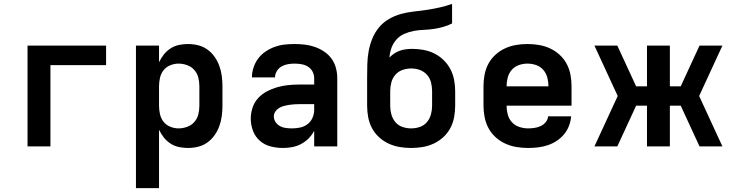

<svg xmlns="http://www.w3.org/2000/svg" viewBox="-20 -755 3790 990"><path d="M122 0V-520H527V-419H240V0Z M681 215V-520H800V-434Q810 -455 824.5 -473.5Q839 -492 859 -505Q879 -518 902 -523Q925 -528 949 -528Q976 -528 1002 -521.5Q1028 -515 1049.5 -499.5Q1071 -484 1086.5 -462Q1102 -440 1111 -415Q1120 -390 1123.5 -363.5Q1127 -337 1127 -310V-210Q1127 -183 1123.5 -156.5Q1120 -130 1111 -105Q1102 -80 1086.5 -58Q1071 -36 1049.5 -20.5Q1028 -5 1002 1.5Q976 8 949 8Q925 8 902 3Q879 -2 859 -15Q839 -28 824.5 -46.5Q810 -65 800 -86V215ZM901 -93Q923 -93 945 -101Q967 -109 982 -126Q997 -143 1002.5 -165Q1008 -187 1008 -210V-310Q1008 -333 1002.5 -355Q997 -377 982 -394Q967 -411 945 -419Q923 -427 901 -427Q879 -427 858 -418.5Q837 -410 823.5 -393Q810 -376 805 -354Q800 -332 800 -310V-210Q800 -188 805 -166Q810 -144 823.5 -127Q837 -110 858 -101.5Q879 -93 901 -93Z M1439 8Q1407 8 1375.5 0Q1344 -8 1320 -29Q1296 -50 1284.5 -80.5Q1273 -111 1273 -143Q1273 -171 1282 -199Q1291 -227 1310.5 -248.5Q1330 -270 1355.5 -283.5Q1381 -297 1408.5 -305Q1436 -313 1464.5 -316Q1493 -319 1522 -319H1600V-352Q1600 -370 1591.5 -386Q1583 -402 1567.5 -411.5Q1552 -421 1534 -424Q1516 -427 1498 -427Q1481 -427 1464 -424Q1447 -421 1432 -412.5Q1417 -404 1407.5 -388.5Q1398 -373 1398 -356H1279Q1279 -356 1279 -356Q1279 -356 1279 -356Q1279 -382 1287.5 -407.5Q1296 -433 1311.5 -453.5Q1327 -474 1349 -489Q1371 -504 1395.5 -513Q1420 -522 1446 -525Q1472 -528 1498 -528Q1525 -528 1551.5 -525Q1578 -522 1603.5 -513Q1629 -504 1651.5 -489Q1674 -474 1689.5 -452.5Q1705 -431 1712 -405Q1719 -379 1719 -352V0H1600V-81Q1589 -59 1571.5 -41.5Q1554 -24 1532.5 -12.5Q1511 -1 1487 3.5Q1463 8 1439 8ZM1486 -93Q1507 -93 1528 -97.5Q1549 -102 1566 -115Q1583 -128 1591.5 -148Q1600 -168 1600 -189V-218H1522Q1509 -218 1495.5 -217Q1482 -216 1469 -214Q1456 -212 1443 -208.5Q1430 -205 1418.5 -198Q1407 -191 1399.5 -179.5Q1392 -168 1392 -155Q1392 -139 1401 -125.5Q1410 -112 1424 -104.5Q1438 -97 1454 -95Q1470 -93 1486 -93Z M2100 8Q2070 8 2040.5 3Q2011 -2 1984 -14.5Q1957 -27 1934.5 -47.5Q1912 -68 1898 -94.5Q1884 -121 1878.5 -150.5Q1873 -180 1873 -210V-285Q1873 -303 1873 -321.5Q1873 -340 1873 -358Q1873 -392 1874 -425.5Q1875 -459 1881 -492Q1887 -525 1900 -556.5Q1913 -588 1934.5 -614Q1956 -640 1985.5 -657Q2015 -674 2047.5 -683Q2080 -692 2113.5 -695.5Q2147 -699 2180.5 -704Q2214 -709 2247 -716.5Q2280 -724 2311 -735V-634Q2289 -623 2264.5 -616Q2240 -609 2214.5 -605.5Q2189 -602 2164 -601Q2139 -600 2114 -595.5Q2089 -591 2065 -580.5Q2041 -570 2024 -551Q2007 -532 1998.5 -508Q1990 -484 1988 -458Q1999 -470 2012.5 -479Q2026 -488 2041.5 -493.5Q2057 -499 2073.5 -501Q2090 -503 2106 -503Q2135 -503 2164.5 -497.5Q2194 -492 2220 -479Q2246 -466 2267.5 -445Q2289 -424 2302.5 -398Q2316 -372 2321.5 -343Q2327 -314 2327 -285V-210Q2327 -180 2321.5 -150.5Q2316 -121 2302 -94.5Q2288 -68 2265.5 -47.5Q2243 -27 2216 -14.5Q2189 -2 2159.5 3Q2130 8 2100 8ZM2100 -93Q2123 -93 2145 -100.5Q2167 -108 2181.5 -125.5Q2196 -143 2202 -165Q2208 -187 2208 -210V-285Q2208 -307 2202.5 -329.5Q2197 -352 2182 -369Q2167 -386 2145.5 -394Q2124 -402 2101 -402Q2101 -402 2101 -402Q2101 -402 2101 -402Q2078 -402 2056 -394.5Q2034 -387 2019 -370Q2004 -353 1998 -330.5Q1992 -308 1992 -285V-210Q1992 -187 1998 -165Q2004 -143 2018.5 -125.5Q2033 -108 2055 -100.5Q2077 -93 2100 -93Z M2703 8Q2673 8 2643 3Q2613 -2 2585.5 -14.5Q2558 -27 2535.5 -47.5Q2513 -68 2499 -94Q2485 -120 2479 -150Q2473 -180 2473 -210V-310Q2473 -340 2478.5 -369.5Q2484 -399 2498 -425.5Q2512 -452 2534.5 -472.5Q2557 -493 2584 -505.5Q2611 -518 2640.5 -523Q2670 -528 2700 -528Q2730 -528 2759.5 -523Q2789 -518 2816 -505.5Q2843 -493 2865.5 -472.5Q2888 -452 2902 -425.5Q2916 -399 2921.5 -369.5Q2927 -340 2927 -310V-210H2592Q2592 -187 2598 -164.5Q2604 -142 2619.5 -125Q2635 -108 2657.5 -100.5Q2680 -93 2703 -93Q2719 -93 2736 -95.5Q2753 -98 2768 -105Q2783 -112 2794 -125.5Q2805 -139 2806 -155H2925Q2923 -130 2913.5 -105.5Q2904 -81 2887.5 -61.5Q2871 -42 2849.5 -28Q2828 -14 2803.5 -6Q2779 2 2753.5 5Q2728 8 2703 8ZM2592 -310H2808Q2808 -333 2802 -355.5Q2796 -378 2781 -395Q2766 -412 2744.5 -419.5Q2723 -427 2700 -427Q2677 -427 2655.5 -419.5Q2634 -412 2619 -395Q2604 -378 2598 -355.5Q2592 -333 2592 -310Z M3045 0 3165 -260 3045 -520H3163L3260 -310H3316V-520H3434V-310H3490L3587 -520H3705L3585 -260L3705 0H3587L3490 -210H3434V0H3316V-210H3260L3163 0Z"/></svg>

Font: Zed Sans Extended
Style: Bold
Weight: 700
Width: 7
Designer: Belleve Invis
Foundry: Belleve Invis
Version: Version 1.0.0; ttfautohint (v1.8.4)